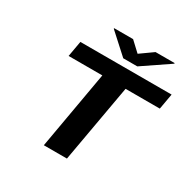

<svg xmlns="http://www.w3.org/2000/svg" viewBox="-195 -1084 1254 1267"><g transform="rotate(30 432.5 -450.5)"><path d="M844 -592 865 -711H170L149 -592H406L302 0H478L583 -592ZM536 -832 462 -901H318L317 -897L469 -759H576L778 -896L779 -901H633Z"/></g></svg>

Font: Asimov
Style: XWidIt
Weight: 500
Designer: Google
Version: Version 2.000980; 2014